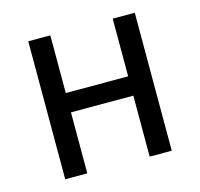

<svg xmlns="http://www.w3.org/2000/svg" viewBox="-80 -586 700 672"><g transform="rotate(-15 270.0 -250.0)"><path d="M383 -221H157V0H77V-500H157V-291H383V-500H463V0H383Z"/></g></svg>

Font: PT Sans
Style: Regular
Weight: 400
Version: Version 2.003W OFL; ttfautohint (v1.6)